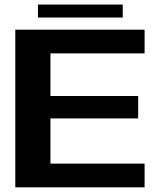

<svg xmlns="http://www.w3.org/2000/svg" viewBox="-20 -802 698 822"><path d="M45.5 0H599V-101.5H196V-295H571.5V-391H196V-573.5H599V-675H45.5ZM142.5 -727H505.5V-782.5H142.5Z"/></svg>

Font: Anybody SemiExpanded SemiBold
Style: Regular
Weight: 600
Width: 6
Designer: Tyler Finck
Foundry: Etcetera Type Company
Version: Version 1.113;gftools[0.9.25]